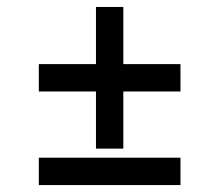

<svg xmlns="http://www.w3.org/2000/svg" viewBox="-20 -642 626 548"><path d="M90.8 -380.9V-459H253.9V-622.1H332V-459H495.1V-380.9H332V-217.8H253.9V-380.9ZM90.8 -113.8V-191.9H495.1V-113.8Z"/></svg>

Font: Consola Mono
Style: Book
Weight: 400
Monospace: yes
Version: Version 2.001